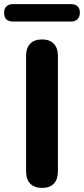

<svg xmlns="http://www.w3.org/2000/svg" viewBox="-56 -906 409 935"><path d="M149 9Q111 9 91 -12Q71 -33 71 -71V-634Q71 -672 91 -693Q111 -714 149 -714Q186 -714 206 -693Q226 -672 226 -634V-71Q226 -33 206.5 -12Q187 9 149 9ZM8 -801Q-36 -801 -36 -844Q-36 -864 -24.5 -875Q-13 -886 8 -886H288Q333 -886 333 -844Q333 -824 321.5 -812.5Q310 -801 288 -801Z"/></svg>

Font: Nunito ExtraLight ExtraBold
Style: Regular
Weight: 800
Version: Version 3.602